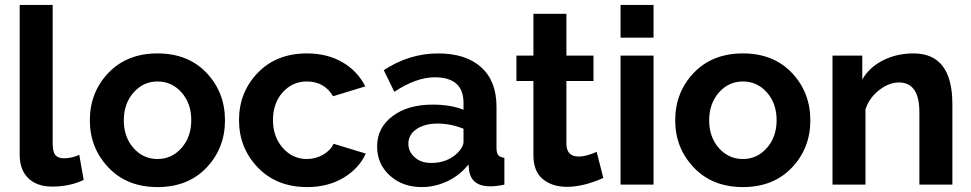

<svg xmlns="http://www.w3.org/2000/svg" viewBox="-20 -750 3945 780"><path d="M60 -730H194V-168Q194 -133 205 -120Q216 -107 239 -107Q272 -107 302 -121L320 -19Q263 8 192 8Q130 8 95 -26Q60 -60 60 -121Z M345 -261Q345 -375 420.5 -454Q496 -533 620 -533Q744 -533 819 -454Q894 -375 894 -261Q894 -148 819 -69Q744 10 620 10Q496 10 420.5 -69.5Q345 -149 345 -261ZM522.5 -148.5Q562 -104 620 -104Q678 -104 717.5 -149Q757 -194 757 -262Q757 -330 717.5 -374.5Q678 -419 620 -419Q562 -419 522.5 -374Q483 -329 483 -261Q483 -193 522.5 -148.5Z M1228 10Q1104 10 1027.5 -69.5Q951 -149 951 -262Q951 -375 1027 -454Q1103 -533 1227 -533Q1310 -533 1371.5 -497Q1433 -461 1464 -399L1333 -359Q1298 -419 1226 -419Q1168 -419 1128.5 -375Q1089 -331 1089 -262Q1089 -194 1129 -149Q1169 -104 1226 -104Q1262 -104 1292.5 -121.5Q1323 -139 1335 -166L1466 -126Q1438 -65 1375 -27.5Q1312 10 1228 10Z M1512 -155Q1512 -231 1574.5 -278Q1637 -325 1737 -325Q1812 -325 1863 -304V-332Q1863 -436 1746 -436Q1671 -436 1582 -377L1539 -465Q1643 -533 1760 -533Q1872 -533 1934.5 -477Q1997 -421 1997 -317V-150Q1997 -129 2004 -120Q2011 -111 2029 -109V0Q1995 7 1972 7Q1897 7 1886 -55L1883 -82Q1849 -38 1798 -14Q1747 10 1694 10Q1615 10 1563.5 -37Q1512 -84 1512 -155ZM1838 -128Q1863 -153 1863 -174V-227Q1811 -248 1758 -248Q1705 -248 1672 -225.5Q1639 -203 1639 -166Q1639 -134 1664.5 -111Q1690 -88 1732 -88Q1796 -88 1838 -128Z M2431 -27Q2350 9 2283 9Q2223 9 2185 -22.5Q2147 -54 2147 -120V-421H2078V-524H2147V-694H2281V-524H2391V-421H2281V-165Q2282 -114 2331 -114Q2361 -114 2404 -133Z M2501 -597V-730H2635V-597ZM2501 0V-524H2635V0Z M2723 -261Q2723 -375 2798.5 -454Q2874 -533 2998 -533Q3122 -533 3197 -454Q3272 -375 3272 -261Q3272 -148 3197 -69Q3122 10 2998 10Q2874 10 2798.5 -69.5Q2723 -149 2723 -261ZM2900.5 -148.5Q2940 -104 2998 -104Q3056 -104 3095.5 -149Q3135 -194 3135 -262Q3135 -330 3095.5 -374.5Q3056 -419 2998 -419Q2940 -419 2900.5 -374Q2861 -329 2861 -261Q2861 -193 2900.5 -148.5Z M3849 0H3715V-294Q3715 -415 3632 -415Q3591 -415 3551 -383.5Q3511 -352 3496 -306V0H3362V-524H3483V-427Q3512 -477 3567.5 -505Q3623 -533 3691 -533Q3849 -533 3849 -327Z"/></svg>

Font: Raleway-v4020
Style: Bold
Weight: 700
Designer: Matt McInerney, Pablo Impallari, Rodrigo Fuenzalida
Foundry: Matt McInerney, Pablo Impallari, Rodrigo Fuenzalida
Version: Version 4.020;PS 004.020;hotconv 1.0.88;makeotf.lib2.5.64775